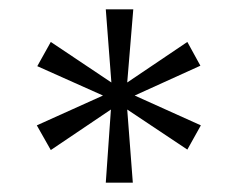

<svg xmlns="http://www.w3.org/2000/svg" viewBox="-20 -752 509 412"><path d="M253 -575 382 -662 410 -611 269 -547 411 -483 382 -431 253 -517 265 -360H207L218 -517L89 -430L59 -483L201 -547L60 -610L89 -662L219 -575L207 -732H266Z"/></svg>

Font: SVN-Poppins Light
Style: Regular
Weight: 300
Designer: Ninad Kale (Devanagari), Jonny Pinhorn (Latin)
Foundry: Indian Type Foundry
Version: Version 3.002 2017; ttfautohint (v1.8.3)